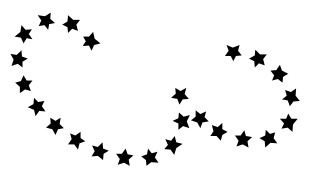

<svg xmlns="http://www.w3.org/2000/svg" viewBox="-133 -470 593 367"><g transform="rotate(90 163.5 -286.5)"><path d="M77 -165 67 -160 68 -148 59 -154 50 -149V-160L41 -168L54 -171L63 -182L66 -170ZM39 -139 35 -128 43 -120 32 -119 27 -109 21 -119 9 -120 18 -130V-143L27 -136ZM24 -95 26 -84 37 -82 28 -75 30 -64 19 -69 9 -62 11 -76 4 -87 16 -86ZM36 -51 45 -45 55 -52 53 -41 63 -35 52 -30 50 -18 41 -29 28 -31 37 -39ZM76 -31 88 -32 92 -43 98 -33H109L102 -24L106 -12L94 -16L83 -10L85 -22ZM124 -35 134 -41V-52L143 -45L154 -49L151 -38L158 -28H146L138 -19L135 -30ZM167 -55 175 -63 173 -75 183 -70 193 -77 192 -65 202 -58 190 -55 185 -43 179 -54ZM205 -86 211 -96 205 -106 217 -104 225 -112 227 -101 238 -96 227 -90 224 -78 216 -87ZM235 -124 239 -134 232 -144H244L250 -153L254 -142L266 -139L256 -132V-120L246 -127ZM258 -166 261 -177 252 -186 264 -187 268 -198 274 -188 286 -187 278 -177 279 -165 269 -171ZM274 -212V-223L264 -230L275 -234L277 -245L285 -236L297 -238L291 -227L295 -215L284 -219ZM279 -260 275 -271 264 -273 273 -280 270 -291 281 -286 291 -293 290 -279 297 -270 286 -269ZM265 -304 257 -311 246 -306 249 -317 240 -324 252 -327 255 -339 263 -327 276 -323 266 -316ZM228 -331H216L211 -320L206 -331L195 -332L203 -341L200 -353L212 -347L225 -352L221 -340ZM180 -333 169 -329 167 -317 159 -326 148 -325 154 -335 148 -346 160 -343 169 -351 170 -339ZM191 -364 198 -373 193 -384 204 -381 212 -389 214 -377 225 -373 214 -367 210 -355 203 -364ZM219 -395 223 -406 215 -415H227L232 -425L238 -415L249 -412L240 -404V-392L231 -398ZM239 -439V-450L229 -457L240 -460L242 -472L250 -463L262 -465L256 -454L260 -442L249 -446ZM244 -486 239 -497 228 -498 236 -506 233 -516 244 -513 254 -520 253 -507 262 -497 250 -496ZM226 -528 216 -533 207 -525V-537L197 -541L207 -547V-559L218 -550L232 -549L224 -540ZM183 -544 172 -540 170 -529 163 -538 152 -535 156 -546 149 -556 163 -555 173 -563 174 -551ZM138 -530 131 -521 134 -510 124 -514 115 -507 114 -518 104 -525 115 -529 121 -541 127 -531ZM105 -496 101 -485 109 -477 97 -476 92 -466 86 -477 75 -478 84 -487V-500L93 -493ZM86 -452 87 -441 97 -436 87 -431V-420L77 -427L66 -423L71 -435L66 -448L77 -445Z"/></g></svg>

Font: Santa christmas start
Style: Regular
Weight: 400
Designer: MUHAMMAD YONI
Version: Version 001.000